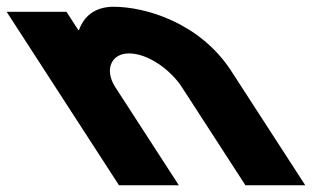

<svg xmlns="http://www.w3.org/2000/svg" viewBox="-292 -548 973 568"><path d="M60 0H237L49.2 -290C16.1 -341 36.4 -390 89.4 -390C146.4 -390 213.1 -341 246.2 -290L434 0H611L392.1 -338C299.4 -481 138 -528 44 -528C-12 -528 -44.2 -499 -58.3 -459H-60.3L-95.3 -513H-272.3Z"/></svg>

Font: Hussar
Style: BdOpOblSeven
Weight: 700
Foundry: Cannot Into Space Fonts
Version: Version 2.00